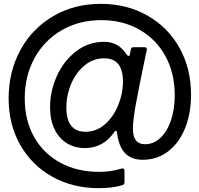

<svg xmlns="http://www.w3.org/2000/svg" viewBox="-20 -793 1040 1001"><path d="M25 -280Q25 -419 86 -531.5Q147 -644 257 -708.5Q367 -773 506 -773Q640 -773 747.5 -712.5Q855 -652 915.5 -544Q976 -436 976 -299Q976 -203 945.5 -126Q915 -49 857.5 -4.5Q800 40 724 40Q665 40 632 5.5Q599 -29 590 -101Q589 -111 584 -111Q581 -111 576 -105Q519 -21 422 -21Q370 -21 329 -46Q288 -71 264.5 -119Q241 -167 241 -234Q241 -319 277 -398Q313 -477 377.5 -526Q442 -575 521 -575Q560 -575 588.5 -559.5Q617 -544 640 -509Q646 -501 651 -501Q655 -501 657 -509L662 -534Q663 -547 677 -547H733Q748 -547 745 -531L739 -504Q703 -330 688 -248.5Q673 -167 673 -122Q673 -41 736 -41Q781 -41 816.5 -74.5Q852 -108 871.5 -166.5Q891 -225 891 -297Q891 -412 842 -501Q793 -590 706 -639Q619 -688 508 -688Q392 -688 301 -635Q210 -582 159.5 -489Q109 -396 109 -280Q109 -166 157.5 -79.5Q206 7 294 55Q382 103 496 103Q559 103 613 86Q615 85 618 85Q629 85 629 98V157Q629 170 616 173Q566 188 495 188Q360 188 253 128.5Q146 69 85.5 -37.5Q25 -144 25 -280ZM621 -368Q621 -489 523 -489Q466 -489 421 -452Q376 -415 351 -356Q326 -297 326 -232Q326 -106 426 -106Q482 -106 526.5 -144.5Q571 -183 596 -244Q621 -305 621 -368Z"/></svg>

Font: Open Sauce Two SemiBold
Style: Regular
Weight: 600
Designer: Alfredo Marco Pradil
Foundry: Creative Sauce Fz LLC
Version: Version 1.477